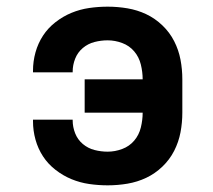

<svg xmlns="http://www.w3.org/2000/svg" viewBox="-20 -548 640 576"><path d="M303 8Q275 8 247.5 4Q220 0 194.5 -10.5Q169 -21 146.5 -38.5Q124 -56 109 -79Q94 -102 86.5 -129Q79 -156 79 -184V-189H198V-187Q198 -167 205.5 -148Q213 -129 228.5 -116Q244 -103 263.5 -98Q283 -93 303 -93Q325 -93 346.5 -101Q368 -109 382.5 -126Q397 -143 402.5 -165.5Q408 -188 408 -210H234V-310H408Q408 -332 402.5 -354.5Q397 -377 382.5 -394Q368 -411 346.5 -419Q325 -427 303 -427Q283 -427 263.5 -422Q244 -417 228.5 -404Q213 -391 205.5 -372Q198 -353 198 -333V-331H79V-336Q79 -364 86.5 -391Q94 -418 109 -441Q124 -464 146.5 -481.5Q169 -499 194.5 -509.5Q220 -520 247.5 -524Q275 -528 303 -528Q333 -528 362.5 -523Q392 -518 418.5 -505.5Q445 -493 467 -472Q489 -451 502.5 -424.5Q516 -398 521.5 -369Q527 -340 527 -310V-210Q527 -180 521.5 -151Q516 -122 502.5 -95.5Q489 -69 467 -48Q445 -27 418.5 -14.5Q392 -2 362.5 3Q333 8 303 8Z"/></svg>

Font: Iosevka Extended
Style: Bold
Weight: 700
Width: 7
Monospace: yes
Designer: Belleve Invis
Foundry: Belleve Invis
Version: Version 32.5.0; ttfautohint (v1.8.4)